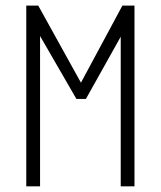

<svg xmlns="http://www.w3.org/2000/svg" viewBox="-20 -661 570 681"><path d="M457 0H408.2V-530.8L284.7 -310.1H251L122.1 -533.2V0H73.2V-641.1H115.7L267.1 -367.7L414.1 -641.1H457Z"/></svg>

Font: AzarMehrMonospaced
Style: SansRegular
Weight: 1
Designer: Amin Abedi
Version: Version 1.00